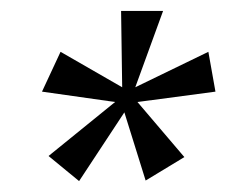

<svg xmlns="http://www.w3.org/2000/svg" viewBox="-20 -760 415 352"><path d="M69 -474 191 -573 57 -592 91 -665 204 -600 202 -740H279L228 -600L362 -665L375 -592L232 -573L318 -472L247 -429L208 -554L125 -428Z"/></svg>

Font: Spectral SC
Style: Bold Italic
Weight: 700
Italic angle: -10°
Designer: Jean-Baptiste Levee
Foundry: Production Type
Version: Version 2.001